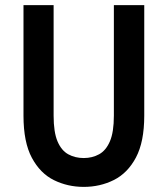

<svg xmlns="http://www.w3.org/2000/svg" viewBox="-20 -720 656 752"><path d="M308 12Q245 12 191.2 -14.5Q137.5 -41 104.8 -102Q72 -163 72 -267V-700H190V-267Q190 -202.5 205.2 -166.5Q220.5 -130.5 247.2 -115.8Q274 -101 308 -101Q341.5 -101 368.2 -115.8Q395 -130.5 410.5 -166.5Q426 -202.5 426 -267V-700H545V-267Q545 -164.5 512.5 -103.2Q480 -42 426 -15Q372 12 308 12Z"/></svg>

Font: Overpass Mono
Style: Bold
Weight: 700
Monospace: yes
Designer: Delve Withrington, Dave Bailey
Foundry: Delve Fonts LLC
Version: Version 4.000